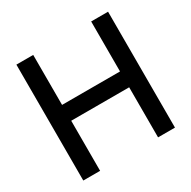

<svg xmlns="http://www.w3.org/2000/svg" viewBox="-160 -877 1030 1033"><g transform="rotate(-30 355.0 -360.0)"><path d="M70 0H174.5V-311H534.5V0H639.5V-720H534.5V-409.5H174.5V-720H70Z"/></g></svg>

Font: Eudonet SemiBold
Style: Regular
Weight: 600
Designer: Mikhail Sharanda
Foundry: Mikhail Sharanda
Version: Version 4.503;Glyphs 3.1.2 (3151)